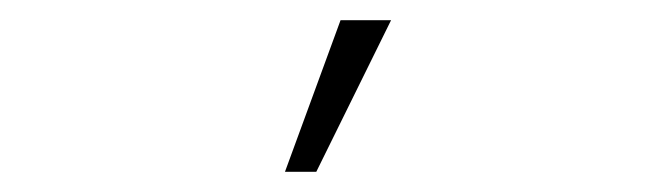

<svg xmlns="http://www.w3.org/2000/svg" viewBox="-20 -753 640 190"><path d="M317 -733 262 -583H293L367 -733Z"/></svg>

Font: Kreadon Extra Light
Style: Regular
Weight: 200
Designer: kohakuno
Foundry: StudioGnu
Version: Version 1.000;Glyphs 3.1.2 (3151)